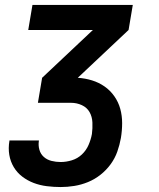

<svg xmlns="http://www.w3.org/2000/svg" viewBox="-20 -540 640 775"><path d="M225 215Q197 215 169 211.5Q141 208 116 198.5Q91 189 70 173Q49 157 35.5 134.5Q22 112 17.5 85Q13 58 18 29Q18 29 18 28Q18 27 18 27H137Q137 27 137 27.5Q137 28 137 28Q134 47 139 64.5Q144 82 157 93.5Q170 105 188 109.5Q206 114 225 114Q247 114 270 107Q293 100 310.5 83.5Q328 67 337.5 45Q347 23 351 1Q354 -22 353 -45.5Q352 -69 341.5 -87.5Q331 -106 310.5 -115.5Q290 -125 267 -125H133L150 -226L355 -419H94L111 -520H516L499 -419L294 -226Q324 -224 351.5 -215.5Q379 -207 402 -191Q425 -175 441.5 -151.5Q458 -128 465.5 -100.5Q473 -73 473 -43Q473 -13 468 17Q463 45 453.5 72Q444 99 426.5 123Q409 147 385.5 165.5Q362 184 335 195Q308 206 280 210.5Q252 215 225 215Z"/></svg>

Font: Iosevka SS04 Extended Oblique
Style: Bold
Weight: 700
Width: 7
Italic angle: -9°
Monospace: yes
Designer: Belleve Invis
Foundry: Belleve Invis
Version: Version 19.0.0; ttfautohint (v1.8.4)